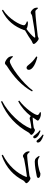

<svg xmlns="http://www.w3.org/2000/svg" viewBox="1508 -2368 923 3980"><g transform="rotate(90 1970.0 -377.5)"><path d="M423 -473C466 -457 503 -441 503 -410C503 -343 377 -100 180 24L196 44C414 -63 527 -211 604 -415C607 -422 607 -428 607 -433C695 -481 781 -538 824 -569C847 -585 891 -589 891 -616C891 -648 812 -717 782 -717C763 -717 752 -702 726 -698C665 -689 294 -648 222 -648C192 -648 179 -670 157 -700L137 -695C138 -671 140 -648 149 -629C163 -596 213 -552 241 -552C267 -552 271 -573 310 -582C419 -604 693 -646 740 -646C760 -646 765 -642 753 -623C725 -583 653 -517 580 -464C562 -476 531 -488 493 -492C473 -495 455 -494 428 -492Z M1161 -689 1149 -669C1240 -607 1274 -571 1322 -511C1347 -479 1363 -466 1384 -466C1409 -466 1427 -485 1427 -512C1427 -597 1282 -662 1161 -689ZM1853 -594C1710 -386 1337 -119 1251 -119C1218 -119 1185 -153 1157 -184L1142 -174C1143 -154 1152 -120 1162 -101C1183 -68 1246 -18 1290 -18C1314 -18 1326 -45 1349 -59C1571 -200 1756 -365 1875 -580Z M2772 -648C2791 -623 2803 -604 2818 -604C2835 -604 2846 -615 2846 -632C2846 -652 2836 -670 2812 -692C2786 -717 2745 -738 2692 -756L2680 -740C2725 -707 2752 -674 2772 -648ZM2859 -719C2881 -694 2891 -673 2908 -673C2925 -673 2934 -684 2934 -702C2934 -723 2924 -743 2897 -764C2872 -783 2831 -803 2779 -819L2767 -803C2815 -768 2838 -744 2859 -719ZM2073 42 2087 64C2382 -53 2586 -258 2726 -508C2741 -535 2775 -543 2775 -565C2775 -596 2701 -640 2676 -640C2657 -640 2648 -621 2620 -614C2593 -608 2472 -593 2428 -593H2414C2427 -611 2438 -630 2449 -648C2465 -674 2479 -682 2479 -700C2479 -721 2419 -754 2372 -761C2346 -765 2327 -764 2309 -762L2304 -745C2338 -729 2364 -711 2364 -693C2364 -634 2221 -431 2064 -314L2079 -293C2199 -355 2304 -448 2385 -553C2402 -540 2418 -530 2429 -530C2444 -530 2463 -537 2484 -542C2518 -550 2612 -566 2634 -566C2644 -566 2648 -562 2643 -550C2563 -349 2329 -92 2073 42Z M3115 -522C3116 -501 3120 -482 3127 -464C3137 -438 3183 -391 3212 -391C3234 -391 3250 -409 3280 -416C3347 -432 3561 -466 3634 -473C3647 -474 3650 -469 3646 -456C3574 -270 3415 -91 3186 27L3200 50C3469 -46 3623 -209 3721 -399C3736 -428 3777 -440 3777 -462C3777 -491 3709 -547 3676 -547C3657 -547 3647 -530 3616 -525C3545 -514 3264 -478 3205 -478C3173 -478 3156 -500 3132 -531ZM3624 -676C3656 -683 3668 -693 3668 -709C3668 -738 3631 -753 3581 -753C3561 -753 3548 -738 3491 -725C3443 -713 3391 -700 3325 -700C3293 -700 3264 -710 3225 -737L3211 -725C3245 -666 3275 -636 3329 -636C3418 -636 3549 -660 3624 -676Z"/></g></svg>

Font: Noto Serif CJK SC Medium
Style: Regular
Weight: 500
Designer: Ryoko NISHIZUKA 西塚涼子 (kana & ideographs); Frank Grießhammer (Latin, Greek & Cyrillic); Wenlong ZHANG 张文龙 (bopomofo); San
Foundry: Adobe
Version: Version 2.001;hotconv 1.1.0;makeotfexe 2.6.0